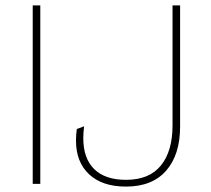

<svg xmlns="http://www.w3.org/2000/svg" viewBox="-20 -680 780 710"><path d="M129 0H101V-660H129ZM646 -212Q646 -108 594.5 -49Q543 10 446 10Q358 10 309.5 -35.5Q261 -81 261 -160Q261 -181 264 -203L291 -213Q288 -189 288 -169Q288 -94 328.5 -54.5Q369 -15 446 -15Q532 -15 575 -68Q618 -121 618 -216V-660H646Z"/></svg>

Font: Work Sans ExtraLight
Style: Regular
Weight: 280
Designer: Wei Huang
Foundry: Wei Huang
Version: Version 1.500